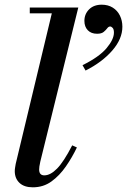

<svg xmlns="http://www.w3.org/2000/svg" viewBox="-20 -786 542 819"><path d="M120 13Q83 13 63 -6Q43 -25 43 -56Q43 -64 44.5 -72Q46 -80 47 -87L207 -754H314L152 -97Q149 -84 148 -76Q147 -68 147 -63Q147 -38 169 -38Q195 -38 223.5 -67Q252 -96 288 -166L308 -157Q288 -115 261 -76Q234 -37 199.5 -12Q165 13 120 13ZM107 -729V-754H302V-729ZM345 -485 332 -508Q403 -543 434.5 -580.5Q466 -618 466 -647Q466 -661 460.5 -667Q455 -673 450 -673Q443 -673 437.5 -665.5Q432 -658 422.5 -650Q413 -642 394 -642Q369 -642 354.5 -657Q340 -672 340 -697Q340 -726 360 -746Q380 -766 414 -766Q441 -766 461 -753.5Q481 -741 491.5 -719.5Q502 -698 502 -672Q502 -620 459 -570.5Q416 -521 345 -485Z"/></svg>

Font: Libre Bodoni
Style: Italic
Weight: 400
Italic angle: -13°
Designer: Pablo Impallari, Rodrigo Fuenzalida
Foundry: Impallari Type
Version: Version 2.005;gftools[0.9.23]